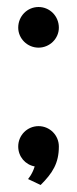

<svg xmlns="http://www.w3.org/2000/svg" viewBox="-20 -457 220 548"><path d="M148 -39C148 -71 122 -97 90 -97C58 -97 32 -71 32 -39C32 -10 52 13 79 18C72 41 60 54 60 54L96 71C130 37 148 9 148 -39ZM148 -378C148 -411 122 -437 90 -437C58 -437 32 -411 32 -378C32 -347 58 -321 90 -321C122 -321 148 -347 148 -378Z"/></svg>

Font: Mouse Memoirs
Style: Regular
Weight: 400
Designer: Astigmatic (AOETI)
Foundry: Astigmatic (AOETI)
Version: Version 1.000